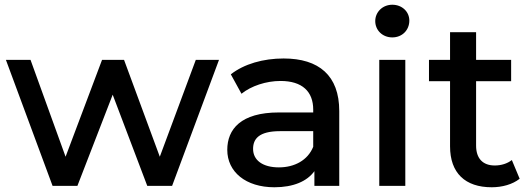

<svg xmlns="http://www.w3.org/2000/svg" viewBox="-20 -785 2238 811"><path d="M456 -385 602 0H707L905 -532H807L655 -123L504 -532H411L257 -123L109 -532H5L202 0H307Z M1303 -165C1280 -108 1224 -78 1158 -78C1090 -78 1049 -108 1049 -156C1049 -197 1072 -231 1163 -231H1303ZM1139 6C1219 6 1277 -19 1308 -62V0H1413V-316C1413 -466 1327 -538 1178 -538C1092 -538 1011 -515 955 -471L1000 -389C1041 -422 1104 -443 1165 -443C1257 -443 1303 -398 1303 -322V-310H1158C997 -310 940 -239 940 -152C940 -59 1018 6 1139 6Z M1692 0V-532H1582V0ZM1637 -627C1679 -627 1709 -658 1709 -698C1709 -736 1678 -765 1637 -765C1596 -765 1565 -734 1565 -696C1565 -657 1596 -627 1637 -627Z M2139 -532H1991V-649H1881V-532H1792V-442H1881V-167C1881 -54 1945 6 2057 6C2101 6 2145 -6 2175 -30L2142 -109C2123 -94 2097 -86 2070 -86C2019 -86 1991 -116 1991 -170V-442H2139Z"/></svg>

Font: Montserrat-Alt1 SemBd
Style: Regular
Weight: 600
Designer: Differentunic
Foundry: Differentunic
Version: Version 7.222